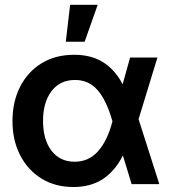

<svg xmlns="http://www.w3.org/2000/svg" viewBox="-20 -750 696 782"><path d="M279.3 11.7Q204.6 11.7 148.7 -22.9Q92.8 -57.6 61.8 -118.4Q30.8 -179.2 30.8 -256.8Q30.8 -335.4 61.8 -396.5Q92.8 -457.5 149.2 -492.2Q205.6 -526.9 282.2 -526.9Q352.1 -526.9 400.6 -496.1Q449.2 -465.3 479.5 -406.7L509.8 -515.6H621.1L544.4 -264.6L628.9 0H516.1L480.5 -116.7Q448.7 -53.7 399.2 -21Q349.6 11.7 279.3 11.7ZM438 -255.9 437 -259.3Q413.1 -342.3 377.2 -383.3Q341.3 -424.3 285.6 -424.3Q224.6 -424.3 189.9 -378.9Q155.3 -333.5 155.3 -257.8Q155.3 -181.6 189.5 -136.5Q223.6 -91.3 284.2 -91.3Q341.3 -91.3 379.4 -134Q417.5 -176.8 438 -255.9ZM248 -580.1 265.6 -730.5H377.9L324.7 -580.1Z"/></svg>

Font: Inter Display SemiBold
Style: Regular
Weight: 600
Designer: Rasmus Andersson
Foundry: rsms
Version: Version 4.001;git-9221beed3